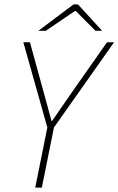

<svg xmlns="http://www.w3.org/2000/svg" viewBox="-20 -852 538 872"><path d="M140 0 195 -273 86 -660H116L175 -445Q185 -409 194.5 -374Q204 -339 214 -302H216Q241 -337 265.5 -373.5Q290 -410 315 -445L466 -660H498L225 -273L170 0ZM154 -712 314 -832H334L444 -712H414L324 -802H320L188 -712Z"/></svg>

Font: Source Sans 3 ExtraLight ExtraLight
Style: Italic
Weight: 250
Italic angle: -11°
Version: Version 3.052;hotconv 1.1.0;makeotfexe 2.6.0